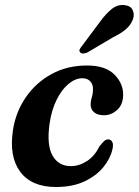

<svg xmlns="http://www.w3.org/2000/svg" viewBox="-20 -736 555 768"><path d="M309 -423Q281.5 -423 254.2 -400.5Q227 -378 206.8 -337.5Q186.5 -297 178.5 -243Q166 -156 190 -113.8Q214 -71.5 263.5 -71.5Q297 -71.5 328 -91.8Q359 -112 377 -149.5Q388.5 -164 396 -171.2Q403.5 -178.5 413.5 -178.5Q424 -178 429.2 -167.8Q434.5 -157.5 429.5 -138Q421.5 -102 393.5 -67.5Q365.5 -33 318 -10.5Q270.5 12 204 12Q106 12 60.8 -49Q15.5 -110 32 -216.5Q43 -288 83 -346.5Q123 -405 185.8 -439.5Q248.5 -474 328 -474Q402.5 -474 438.5 -437Q474.5 -400 472.5 -353Q471 -315.5 447.5 -295.2Q424 -275 396 -275Q370 -275 356 -287.2Q342 -299.5 342.5 -319Q343 -334 347.5 -348Q352 -362 352 -379Q352.5 -398 341.2 -410.5Q330 -423 309 -423ZM380.5 -649.5Q404.5 -682.5 428 -700.8Q451.5 -719 479 -715.5Q503.5 -712.5 511.2 -694.5Q519 -676.5 511 -657Q502 -634.5 483 -618.5Q464 -602.5 432.5 -587L328.5 -525.5Q320 -522 312 -522Q304 -522 300.5 -527Q295.5 -532.5 299 -539.2Q302.5 -546 308.5 -553Z"/></svg>

Font: Fraunces 9pt SemiBold
Style: Italic
Weight: 600
Italic angle: -16°
Version: Version 1.000;[b76b70a41]